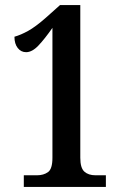

<svg xmlns="http://www.w3.org/2000/svg" viewBox="-20 -738 491 758"><path d="M74 0V-46H126Q152 -46 169.5 -58.5Q187 -71 187 -115V-628Q157 -585 132 -558.5Q107 -532 83 -532Q63 -532 50 -548.5Q37 -565 37 -593Q62 -600 91 -616Q120 -632 161 -668L217 -718H297V-115Q297 -75 313 -60.5Q329 -46 357 -46H398V0Z"/></svg>

Font: Noto Serif Myanmar ExtraCondensed SemiBold
Style: Regular
Weight: 600
Width: 2
Designer: Ben Mitchell and the Monotype Design Team
Foundry: Monotype Imaging Inc.
Version: Version 2.106; ttfautohint (v1.8.4.7-5d5b)